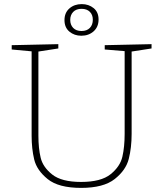

<svg xmlns="http://www.w3.org/2000/svg" viewBox="-20 -908 794 935"><path d="M718 -693V-672L621 -657V-256Q621 -189 607 -134Q593 -79 538.5 -36Q484 7 375 7Q265 7 212 -36Q159 -79 146.5 -131.5Q134 -184 134 -247V-658L37 -667V-688L264 -693V-672L167 -657V-247Q167 -186 178 -140Q189 -94 234.5 -58Q280 -22 375 -22Q472 -22 518.5 -59.5Q565 -97 576 -145Q587 -193 587 -256V-659L490 -667V-688ZM294 -810Q294 -846 318 -867Q342 -888 378 -888Q412 -888 436 -868.5Q460 -849 460 -813Q460 -777 436 -755.5Q412 -734 376 -734Q342 -734 318 -754Q294 -774 294 -810ZM432 -812Q432 -836 417.5 -850.5Q403 -865 377 -865Q351 -865 336.5 -850Q322 -835 322 -811Q322 -787 336.5 -772Q351 -757 377 -757Q403 -757 417.5 -772Q432 -787 432 -812Z"/></svg>

Font: Bitter Pro ExtraLight
Style: Regular
Weight: 275
Designer: Sol Matas, and Bitter project Authors
Foundry: Sol Matas
Version: Version 1.010